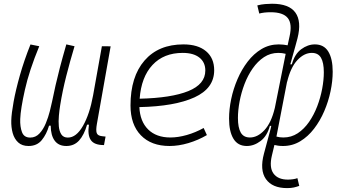

<svg xmlns="http://www.w3.org/2000/svg" viewBox="-20 -762 1798 1015"><path d="M130.9 9.8Q96.7 9.8 76.2 -9Q55.7 -27.8 47.1 -58.6Q38.6 -89.4 39.6 -125Q40.5 -161.1 51.8 -223.4Q63 -285.6 85.2 -364Q107.4 -442.4 141.1 -526.9L187.5 -517.6Q134.3 -388.7 111.6 -287.1Q88.9 -185.5 86.9 -132.8Q85.4 -92.3 96.2 -63.5Q106.9 -34.7 139.6 -34.7Q168.5 -34.7 188.7 -56.4Q209 -78.1 222.2 -110.4Q235.4 -142.6 243.4 -174.3Q251.5 -206.1 255.4 -225.6Q264.6 -270.5 273.9 -311.8Q283.2 -353 296.4 -403.8Q309.6 -454.6 330.6 -527.3L374 -517.6Q350.1 -438 330.1 -359.4Q310.1 -280.8 298.3 -206.5Q293.9 -180.2 291.3 -150.1Q288.6 -120.1 291 -94Q293.5 -67.9 304.4 -51.3Q315.4 -34.7 338.9 -34.7Q383.3 -34.7 418.7 -96.7Q454.1 -158.7 472.2 -258.3L518.6 -517.6L564.9 -517.1L492.2 -106.9Q486.3 -73.7 491.2 -59.1Q496.1 -44.4 519.5 -42L538.1 -40L529.8 4.9H528.8Q478 4.9 460 -21.7Q441.9 -48.3 450.2 -103H440.4Q424.3 -47.9 397.9 -19Q371.6 9.8 330.6 9.8Q290 9.8 269.3 -18.1Q248.5 -45.9 248 -97.7H239.3Q226.1 -52.2 200.7 -21.2Q175.3 9.8 130.9 9.8Z M880.9 -35.2Q921.4 -35.2 967.5 -48.3Q1013.7 -61.5 1056.6 -85.4L1073.7 -47.9Q1027.8 -21 976.1 -5.6Q924.3 9.8 876.5 9.8Q779.3 9.8 724.6 -46.9Q669.9 -103.5 669.9 -204.6Q669.9 -356.4 743.9 -441.9Q817.9 -527.3 949.7 -527.3Q1026.4 -527.3 1069.3 -491.2Q1112.3 -455.1 1112.3 -390.6Q1112.3 -294.9 1008.1 -247.3Q903.8 -199.7 716.8 -195.8Q720.2 -120.1 763.2 -77.6Q806.2 -35.2 880.9 -35.2ZM718.3 -240.2Q886.2 -244.1 975.8 -280.5Q1065.4 -316.9 1065.4 -389.2Q1065.4 -432.6 1034.2 -457.5Q1002.9 -482.4 945.8 -482.4Q845.7 -482.4 786.1 -418.5Q726.6 -354.5 718.3 -240.2Z M1497.6 232.4Q1419.4 232.4 1385.7 184.6Q1352.1 136.7 1375.5 49.8L1412.1 -86.4L1413.1 -92.3L1414.1 -96.7H1406.7Q1392.1 -42.5 1357.4 -16.4Q1322.8 9.8 1284.7 9.8Q1237.3 9.8 1214.1 -28.6Q1190.9 -66.9 1190.9 -135.3Q1190.9 -184.1 1202.1 -238Q1213.4 -292 1235.4 -343.3Q1257.3 -394.5 1289.3 -436.3Q1321.3 -478 1362.5 -502.7Q1403.8 -527.3 1453.6 -527.3Q1466.3 -527.3 1478.5 -525.9Q1490.7 -524.4 1500.5 -522.5L1510.7 -569.3Q1525.9 -636.2 1501.2 -666.7Q1476.6 -697.3 1411.1 -697.3Q1375.5 -697.3 1350.6 -690.4L1340.3 -733.4Q1360.8 -738.8 1381.6 -740.5Q1402.3 -742.2 1418 -742.2Q1508.3 -742.2 1541.7 -695.3Q1575.2 -648.4 1552.7 -559.6Q1549.3 -545.9 1541.5 -518.1Q1533.7 -490.2 1526.1 -462.9Q1518.6 -435.5 1515.1 -423.3V-421.9H1522.9Q1537.6 -476.1 1572.3 -501.7Q1606.9 -527.3 1644.5 -527.3Q1692.4 -527.3 1715.6 -489.3Q1738.8 -451.2 1738.8 -382.8Q1738.8 -334 1727.5 -280Q1716.3 -226.1 1694.3 -174.8Q1672.4 -123.5 1640.4 -81.8Q1608.4 -40 1567.1 -15.1Q1525.9 9.8 1476.1 9.8Q1462.4 9.8 1450 8.1Q1437.5 6.3 1430.7 4.4L1417.5 59.6Q1402.3 123 1425.8 155.3Q1449.2 187.5 1502 187.5Q1514.6 187.5 1528.8 185.5Q1543 183.6 1552.2 179.7L1562 220.7Q1548.3 225.6 1533.7 229Q1519 232.4 1497.6 232.4ZM1490.2 -477.5Q1470.7 -482.4 1451.7 -482.4Q1409.7 -482.4 1375.7 -460Q1341.8 -437.5 1315.9 -400.4Q1290 -363.3 1272.7 -317.9Q1255.4 -272.5 1246.6 -225.6Q1237.8 -178.7 1237.8 -138.2Q1237.8 -87.4 1252.7 -61.3Q1267.6 -35.2 1301.3 -35.2Q1341.8 -35.2 1377.9 -74Q1414.1 -112.8 1432.6 -190.4V-189.9ZM1441.4 -40Q1449.7 -37.6 1459.5 -36.4Q1469.2 -35.2 1478 -35.2Q1520 -35.2 1554 -57.6Q1587.9 -80.1 1613.8 -117.4Q1639.6 -154.8 1657 -200.2Q1674.3 -245.6 1683.1 -292.5Q1691.9 -339.4 1691.9 -379.9Q1691.9 -430.7 1677 -456.5Q1662.1 -482.4 1628.4 -482.4Q1587.9 -482.4 1552 -444.1Q1516.1 -405.8 1497.6 -328.1L1498 -332.5Z"/></svg>

Font: Cascadia Code NF ExtraLight
Style: Italic
Weight: 200
Italic angle: -10°
Monospace: yes
Designer: Aaron Bell
Foundry: Saja Typeworks
Version: Version 2404.023; ttfautohint (v1.8.4)